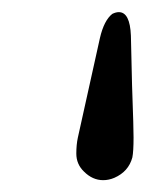

<svg xmlns="http://www.w3.org/2000/svg" viewBox="-20 -43 241 318"><path d="M145.5 20Q152.3 -9.3 166 -20Q171.9 -22.9 176.8 -22.9Q195.3 -22.9 196.8 16.1L198.7 97.7Q199.2 114.3 200.7 158.2Q201.2 173.3 201.2 184.6Q201.2 208 199.2 217.8Q192.9 241.2 169.4 251.5Q160.2 255.4 150.9 255.4Q133.3 255.4 119.1 241.2Q106.4 229 106.4 211.4Q106.4 196.8 108.9 185.1Z"/></svg>

Font: Caudex
Style: Bold
Weight: 700
Version: Version 1.01